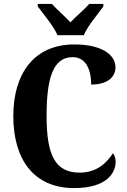

<svg xmlns="http://www.w3.org/2000/svg" viewBox="-20 -951 648 981"><path d="M274 -771H408C426 -816 481 -880 508 -918V-931H436C415 -906 366 -865 340 -837C314 -865 267 -906 245 -931H173V-918C201 -880 255 -816 274 -771ZM359 10C527 10 571 -69 571 -125C571 -140 565 -160 557 -168C527 -122 478 -69 387 -69C262 -69 218 -158 218 -358C218 -549 250 -659 351 -659C424 -659 446 -586 446 -519C529 -519 570 -557 570 -607C570 -671 500 -724 360 -724C154 -724 48 -575 48 -358C48 -137 152 10 359 10Z"/></svg>

Font: Noto Serif Condensed ExtraBold
Style: Regular
Weight: 800
Width: 3
Designer: Monotype Design Team
Foundry: Monotype Imaging Inc.
Version: Version 2.013